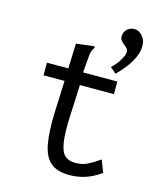

<svg xmlns="http://www.w3.org/2000/svg" viewBox="-108 -783 716 867"><g transform="rotate(15 250.0 -349.5)"><path d="M299 7Q240 7 209.5 -20Q179 -47 169 -103.5Q159 -160 162 -248L168 -398H70V-457H170L174 -574L249 -583L259 -584L260 -577Q255 -570 251.5 -563Q248 -556 246 -539L239 -457H399V-398H240L233 -243Q230 -167 237 -125.5Q244 -84 262 -68.5Q280 -53 310 -53Q343 -53 368.5 -66Q394 -79 422 -99L444 -42Q410 -17 374 -5Q338 7 299 7ZM382 -489 354 -513Q377 -534 391.5 -558.5Q406 -583 406 -598Q406 -609 396 -617Q386 -625 375.5 -635Q365 -645 365 -659Q365 -679 378.5 -692.5Q392 -706 413 -706Q434 -706 450.5 -687.5Q467 -669 467 -640Q467 -574 382 -489Z"/></g></svg>

Font: Inconsolata Nerd Font Mono
Style: Regular
Weight: 400
Monospace: yes
Designer: Raph Levien, Cyreal, Brenton Simpson
Foundry: Raph Levien, Cyreal, Google
Version: Version 3.000; ttfautohint (v1.8.3);Nerd Fonts 3.0.2